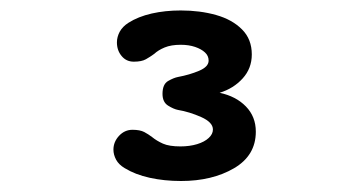

<svg xmlns="http://www.w3.org/2000/svg" viewBox="-20 -642 659 358"><path d="M191.5 -363Q191.5 -377.5 202 -388.8Q212.5 -400 227 -400Q241 -400 249 -395.8Q257 -391.5 263.5 -386.5Q272 -379.5 283.8 -374.2Q295.5 -369 316.5 -369Q333.5 -369 347.5 -373.2Q361.5 -377.5 369.2 -384.8Q377 -392 377 -400.5Q377 -414 355 -423.8Q333 -433.5 312 -437Q304 -438.5 293.5 -445Q283 -451.5 283 -467Q283 -485 293.5 -491Q304 -497 312 -498.5Q333.5 -502.5 351.2 -510Q369 -517.5 369 -529Q369 -538 362.2 -544.2Q355.5 -550.5 343.8 -554.5Q332 -558.5 317 -558.5Q299 -558.5 287 -553.5Q275 -548.5 267.5 -541.5Q260 -536 252 -531.5Q244 -527 229.5 -527Q215.5 -527 206.8 -537.5Q198 -548 198 -563Q198 -573 203.2 -582.8Q208.5 -592.5 219.5 -599.5Q237.5 -611 262.8 -616.8Q288 -622.5 317 -622.5Q353 -622.5 383 -614Q413 -605.5 431.2 -587.2Q449.5 -569 449.5 -540.5Q449.5 -514.5 432.5 -495.8Q415.5 -477 389.5 -469Q420 -462.5 438.5 -443.5Q457 -424.5 457 -396.5Q457 -352 416.2 -328.2Q375.5 -304.5 317.5 -304.5Q286.5 -304.5 259.2 -310.5Q232 -316.5 212.5 -328.5Q201.5 -335 196.5 -344.2Q191.5 -353.5 191.5 -363Z"/></svg>

Font: Sono Monospace
Style: Bold
Weight: 700
Designer: Tyler Finck
Foundry: Tyler Finck
Version: Version 2.112